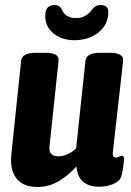

<svg xmlns="http://www.w3.org/2000/svg" viewBox="-20 -735 523 764"><path d="M128 9Q73 9 46 -24.5Q19 -58 25 -119L64 -493Q66 -509 80 -517Q94 -525 125 -525H158Q189 -525 202 -517Q215 -509 213 -493L177 -153Q173 -113 213 -113Q230 -113 250 -122Q270 -131 283 -145L320 -493Q323 -525 380 -525H416Q473 -525 470 -493L429 -129Q426 -108 442 -108Q447 -108 454 -111.5Q461 -115 465 -115Q471 -115 473 -108.5Q475 -102 472 -84Q470 -70 468 -56.5Q466 -43 462 -32Q456 -13 430 -2.5Q404 8 375 8Q335 8 311.5 -11Q288 -30 284 -73Q259 -43 218.5 -17Q178 9 128 9ZM276 -575Q226 -575 193 -602Q160 -629 160 -671Q160 -697 171 -706Q182 -715 197 -715Q218 -715 226 -697Q240 -663 284 -663Q322 -663 348 -699Q360 -715 380 -715Q393 -715 402 -709Q411 -703 411 -687Q411 -638 372.5 -606.5Q334 -575 276 -575Z"/></svg>

Font: Asap Condensed
Style: Bold Italic
Weight: 700
Width: 3
Italic angle: -6°
Designer: Pablo Cosgaya
Foundry: Omnibus-Type
Version: Version 3.001; ttfautohint (v1.8.4.7-5d5b)